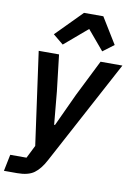

<svg xmlns="http://www.w3.org/2000/svg" viewBox="-130 -850 781 1116"><g transform="rotate(10 260.0 -292.5)"><path d="M310 -308 417 -522H546L216 94Q187 149 152 174.5Q117 200 52 200H-26L-6 102H90L128 26L52 -522H172L197 -308L215 -114H220ZM273 -785H387L481 -632L416 -583L319 -698L183 -582L122 -632Z"/></g></svg>

Font: IBM Plex Sans SemiBold
Style: Italic
Weight: 600
Italic angle: -11.31°
Designer: Mike Abbink, Paul van der Laan, Pieter van Rosmalen
Foundry: Bold Monday
Version: Version 3.201